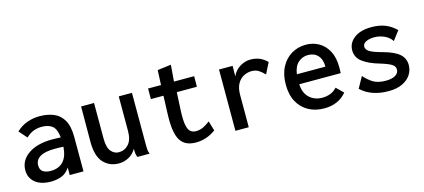

<svg xmlns="http://www.w3.org/2000/svg" viewBox="-51 -991 3102 1404"><g transform="rotate(-15 1500.0 -288.5)"><path d="M202 11Q125 11 82.5 -24.5Q40 -60 40 -117Q40 -192 107 -238.5Q174 -285 290 -285Q303 -285 319 -284.5Q335 -284 353 -283Q346 -348 317 -371Q288 -394 237 -394Q205 -394 175.5 -383Q146 -372 118 -345L65 -405Q103 -441 148.5 -457Q194 -473 242 -473Q301 -473 348 -454Q395 -435 422 -388.5Q449 -342 449 -259V0H345V-57Q319 -17 281.5 -3Q244 11 202 11ZM140 -128Q140 -93 162.5 -79Q185 -65 219 -65Q280 -65 314.5 -101.5Q349 -138 354 -212Q338 -213 321 -213.5Q304 -214 291 -214Q214 -214 177 -191.5Q140 -169 140 -128Z M715 11Q645 11 599.5 -38Q554 -87 554 -195L555 -463H653V-195Q653 -125 677.5 -96.5Q702 -68 736 -68Q780 -68 810 -101Q840 -134 840 -202V-463H940V-73Q940 -53 941 -35Q942 -17 950 0H857Q850 -16 848.5 -32Q847 -48 847 -64Q826 -27 790.5 -8Q755 11 715 11Z M1299 9Q1216 9 1181.5 -48Q1147 -105 1152 -243L1157 -383H1062V-463H1160L1165 -575L1268 -588L1258 -463H1411L1410 -383H1258L1251 -243Q1248 -174 1255 -137Q1262 -100 1278.5 -85.5Q1295 -71 1320 -71Q1352 -71 1377.5 -84Q1403 -97 1428 -116L1450 -42Q1381 9 1299 9Z M1599 1V-463H1702L1701 -384Q1720 -426 1758 -450Q1796 -474 1839 -474Q1914 -474 1964 -422L1922 -339Q1898 -364 1876.5 -377Q1855 -390 1826 -390Q1794 -390 1765 -375Q1736 -360 1718 -327.5Q1700 -295 1700 -243V1Z M2271 11Q2204 11 2152.5 -17Q2101 -45 2071.5 -98.5Q2042 -152 2042 -229Q2042 -306 2071 -361Q2100 -416 2149 -445Q2198 -474 2259 -474Q2312 -474 2356 -449Q2400 -424 2426.5 -374.5Q2453 -325 2453 -251Q2453 -227 2452 -207H2138Q2140 -159 2160 -128Q2180 -97 2210.5 -82.5Q2241 -68 2275 -68Q2308 -68 2336.5 -78.5Q2365 -89 2388 -114L2440 -63Q2408 -25 2365.5 -7Q2323 11 2271 11ZM2140 -282H2356Q2356 -337 2328.5 -367Q2301 -397 2254 -397Q2212 -397 2180 -369Q2148 -341 2140 -282Z M2757 11Q2695 11 2642.5 -6.5Q2590 -24 2549 -62L2596 -147Q2625 -113 2661 -90.5Q2697 -68 2758 -68Q2804 -68 2830 -84Q2856 -100 2856 -127Q2856 -152 2830.5 -167.5Q2805 -183 2745 -201Q2668 -223 2622 -257Q2576 -291 2576 -346Q2576 -401 2623.5 -437.5Q2671 -474 2754 -474Q2815 -474 2859.5 -456Q2904 -438 2940 -402L2888 -333Q2867 -365 2830.5 -381Q2794 -397 2756 -397Q2720 -397 2694 -385Q2668 -373 2668 -349Q2668 -327 2694 -310.5Q2720 -294 2788 -276Q2873 -253 2910.5 -220Q2948 -187 2948 -135Q2948 -96 2926 -62.5Q2904 -29 2861.5 -9Q2819 11 2757 11Z"/></g></svg>

Font: Inconsolata SemiBold
Style: Regular
Weight: 600
Monospace: yes
Designer: Raph Levien, Cyreal, Brenton Simpson
Foundry: Raph Levien, Cyreal, Google
Version: Version 3.100; ttfautohint (v1.8.4.7-5d5b)